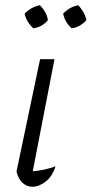

<svg xmlns="http://www.w3.org/2000/svg" viewBox="-20 -707 350 733"><path d="M192 -72Q180 -34 154.5 -14Q129 6 104 6Q83 6 66.5 -8.5Q50 -23 43 -52L133 -481H188L105 -53Q151 -57 192 -72ZM132 -687Q158 -662 163 -630Q140 -603 107 -599Q80 -625 74 -655Q100 -681 132 -687ZM279 -687Q291 -674 299 -659.5Q307 -645 310 -630Q285 -603 254 -599Q228 -621 221 -655Q246 -681 279 -687Z"/></svg>

Font: Piazzolla Light
Style: Italic
Weight: 300
Italic angle: -11.3°
Designer: Juan Pablo del Peral
Foundry: Huerta Tipografica
Version: Version 1.330